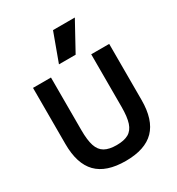

<svg xmlns="http://www.w3.org/2000/svg" viewBox="-231 -1143 1194 1295"><g transform="rotate(-30 366.0 -495.0)"><path d="M366 10Q215 10 142.2 -64.5Q69.4 -139 69.4 -293.3V-730H209.3V-320Q209.3 -242.3 224.1 -197.3Q239 -152.3 273.3 -132.8Q307.7 -113.3 366 -113.3Q424.7 -113.3 458.9 -132.8Q493 -152.3 507.9 -197.3Q522.7 -242.3 522.7 -320V-730H662.7V-293.3Q662.7 -139 589.8 -64.5Q517 10 366 10ZM430.3 -780H300.4L381.1 -1000H551Z"/></g></svg>

Font: M PLUS 2 Thin
Style: Regular
Weight: 100
Designer: Coji Morishita
Foundry: UNDERFOREST DESIGN
Version: Version 1.001